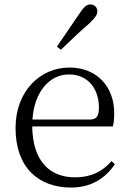

<svg xmlns="http://www.w3.org/2000/svg" viewBox="-20 -830 581 864"><path d="M236 -620 254 -606C297 -647 338 -687 379 -722C407 -748 418 -763 418 -779C418 -799 403 -810 387 -810C370 -810 357 -799 337 -768C304 -719 270 -670 236 -620ZM300 14C388 14 453 -26 497 -91L482 -105C440 -57 388 -32 318 -32C206 -32 127 -102 125 -261H488C492 -277 494 -297 494 -321C494 -438 418 -526 292 -526C161 -526 50 -420 50 -254C50 -74 155 14 300 14ZM126 -292C134 -418 204 -495 290 -495C376 -495 425 -431 425 -346C425 -309 416 -292 383 -292Z"/></svg>

Font: Noto Serif CJK HK Light
Style: Regular
Weight: 300
Designer: Ryoko NISHIZUKA 西塚涼子 (kana & ideographs); Frank Grießhammer (Latin, Greek & Cyrillic); Wenlong ZHANG 张文龙 (bopomofo); San
Foundry: Adobe
Version: Version 2.001;hotconv 1.1.0;makeotfexe 2.6.0